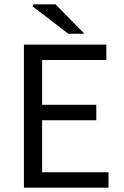

<svg xmlns="http://www.w3.org/2000/svg" viewBox="-20 -861 567 881"><path d="M89.7 0V-656.3H468V-585.6H173.2V-380H421.9V-309.3H173.2V-70.7H478V0ZM293.1 -706.3 129.5 -831.9 134.5 -841H234.7L367.4 -706.3Z"/></svg>

Font: Source Sans 3 VF
Style: Regular
Weight: 200
Designer: Paul D. Hunt
Foundry: Adobe
Version: Version 3.046;hotconv 1.0.118;makeotfexe 2.5.65603